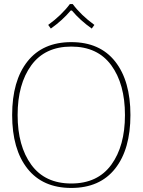

<svg xmlns="http://www.w3.org/2000/svg" viewBox="-20 -918 704 948"><path d="M218 -795Q284 -843 325 -898H339Q380 -843 446 -795L433 -777Q375 -818 335 -866H329Q289 -818 231 -777ZM40 -350Q40 -519 115.5 -614.5Q191 -710 332 -710Q473 -710 548.5 -614.5Q624 -519 624 -350Q624 -181 548.5 -85.5Q473 10 332 10Q191 10 115.5 -85.5Q40 -181 40 -350ZM597 -350Q597 -503 529.5 -595.5Q462 -688 332 -688Q202 -688 134.5 -595.5Q67 -503 67 -350Q67 -197 134.5 -104.5Q202 -12 332 -12Q462 -12 529.5 -104.5Q597 -197 597 -350Z"/></svg>

Font: Trirong Thin
Style: Regular
Weight: 250
Designer: Katatrad Team
Foundry: CadsonDemak
Version: Version 1.001